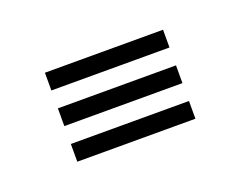

<svg xmlns="http://www.w3.org/2000/svg" viewBox="-39 -526 294 234"><g transform="rotate(-20 108.0 -409.0)"><path d="M31 -351.8V-374.8H184.2V-351.8ZM31 -444.2V-467.2H184.2V-444.2ZM31 -398V-421H184.2V-398Z"/></g></svg>

Font: Big Shoulders Inline Text Thin ExtraBold
Style: Regular
Weight: 800
Version: Version 2.002